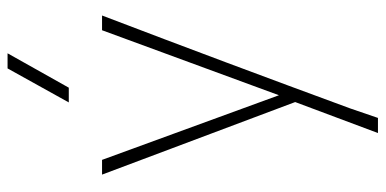

<svg xmlns="http://www.w3.org/2000/svg" viewBox="-276 -544 1020 508"><g transform="rotate(-90 234.0 -290.0)"><path d="M176 200H136L218 -19L26 -530H65L236 -62L408 -530H447Q384 -365 323 -202Q262 -39 201 127ZM256 -618H217L307 -780H347Z"/></g></svg>

Font: Tanohe Sans ExtraLight
Style: Regular
Weight: 250
Designer: Village Type and Design LLC & Cristiano Sobral
Foundry: Cooper Hewitt Smithsonian Design Museum
Version: Version 1.00;September 29, 2021;FontCreator 13.0.0.2655 64-b